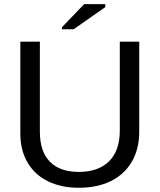

<svg xmlns="http://www.w3.org/2000/svg" viewBox="-20 -887 762 917"><path d="M356.9 9.8C415.5 9.8 466.4 -0.9 509.5 -22.2C552.7 -43.5 586 -74.4 609.6 -114.7C633.2 -155.1 645 -203.1 645 -258.8V-688H552.2V-264.2C552.2 -199.4 535.1 -150.1 500.7 -116.5C466.4 -82.8 418.3 -65.9 356.4 -65.9C296.2 -65.9 250.2 -82.2 218.3 -114.7C186.4 -147.3 170.4 -195 170.4 -257.8V-688H77.1V-250C77.1 -196 88.7 -149.4 111.8 -110.4C134.9 -71.3 167.5 -41.5 209.5 -21C251.5 -0.5 300.6 9.8 356.9 9.8ZM275.9 -747.1H331.5L482.9 -853V-867.2H381.8L275.9 -756.8Z"/></svg>

Font: Arimo
Style: Regular
Weight: 400
Designer: Steve Matteson
Foundry: Monotype Imaging Inc.
Version: Version 1.32